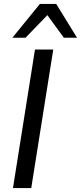

<svg xmlns="http://www.w3.org/2000/svg" viewBox="-20 -957 412 977"><path d="M46 0 158 -705H251L139 0ZM43 -765 183 -937H266L372 -765H305L221 -880L110 -765Z"/></svg>

Font: Nunito Sans 12pt ExtraLight 12pt Medium
Style: Italic
Weight: 500
Italic angle: -9°
Version: Version 3.101;gftools[0.9.27]